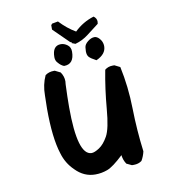

<svg xmlns="http://www.w3.org/2000/svg" viewBox="-68 -630 637 689"><g transform="rotate(-10 250.0 -286.0)"><path d="M225 -4Q184 -4 153 -36Q125 -63 114 -101Q95 -160 95 -266L96 -315Q96 -354 111 -386Q124 -396 143 -396H146L166 -386Q177 -370 177 -352L176 -341Q174 -294 174 -258Q174 -83 225 -82Q236 -82 253.5 -93.5Q271 -105 285.5 -131Q300 -157 306 -228.5Q312 -300 325 -368Q337 -378 354 -378H360L380 -368Q396 -294 397.5 -214Q399 -134 409 -56Q405 -38 396 -23Q384 -14 367 -14H360L341 -23Q331 -38 329 -56Q291 -20 269.5 -12Q248 -4 225 -4ZM182 -407Q171 -411 161 -423Q153 -431 153 -444Q153 -486 184 -486Q196 -486 207.5 -477.5Q219 -469 219 -453Q219 -407 182 -407ZM300 -407Q281 -417 274.5 -424Q268 -431 268 -445Q268 -448 269 -459Q270 -470 282.5 -480Q295 -490 307 -490Q320 -490 331 -472Q336 -462 336 -452Q336 -423 300 -407ZM236 -478 223 -483V-487H219L162 -543V-559L166 -564L188 -568Q215 -539 246 -521Q277 -551 317 -563Q328 -555 328 -543L327 -535Q306 -519 284 -502Q262 -485 236 -478Z"/></g></svg>

Font: Xiaolai Mono SC
Style: Regular
Weight: 400
Monospace: yes
Designer: LXGW / Nozomi Seto
Version: Version 3.113;September 30, 2024